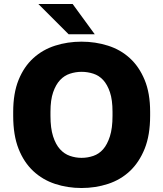

<svg xmlns="http://www.w3.org/2000/svg" viewBox="-20 -920 811 953"><path d="M384.5 13.2Q453.5 13.2 516 -7.1Q578.5 -27.5 624.6 -70.8Q670.8 -114.2 698 -181.6Q725.2 -249.1 725.2 -345.4V-365.4Q725.2 -457.7 697.9 -523.4Q670.7 -589.2 624.4 -631.4Q578.2 -673.7 515.8 -693.4Q453.5 -713.2 384.5 -713.2Q315.5 -713.2 253.7 -693.4Q191.8 -673.7 145.3 -631.3Q98.8 -589 72.1 -523.1Q45.5 -457.2 45.5 -365V-345Q45.5 -248.8 72.1 -181.4Q98.7 -114.1 145.3 -70.7Q191.8 -27.4 253.7 -7.1Q315.5 13.2 384.5 13.2ZM384.9 -136.5Q355.3 -136.5 327.3 -146.2Q299.3 -155.8 277.9 -179.3Q256.5 -202.7 243.5 -243.2Q230.5 -283.7 230.5 -345V-365Q230.5 -424.2 243.8 -462.2Q257 -500.2 278.2 -522.7Q299.3 -545.2 327.4 -554.3Q355.6 -563.5 384.9 -563.5Q414.8 -563.5 443.2 -554.3Q471.5 -545.2 492.2 -522.7Q512.8 -500.2 525.7 -462.2Q538.5 -424.2 538.5 -365V-345Q538.5 -283.7 525.5 -243.2Q512.5 -202.7 492 -179.3Q471.5 -155.8 443.2 -146.2Q415 -136.5 384.9 -136.5ZM320.5 -750H450.2L340.7 -900H170.5Z"/></svg>

Font: Golos Text VF
Style: Regular
Weight: 400
Designer: A.Korolkova, Vitaly Kuzmin
Foundry: ParaType Ltd
Version: Version 2.005